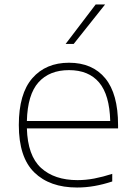

<svg xmlns="http://www.w3.org/2000/svg" viewBox="-20 -828 600 857"><path d="M324 9Q202 9 133 -58.5Q64 -126 64 -270Q64 -409.5 124.2 -478.8Q184.5 -548 288 -548Q392.5 -548 449.8 -478.5Q507 -409 507 -270V-255H100Q103.5 -133 163.2 -78.5Q223 -24 326 -24Q363 -24 401 -31.2Q439 -38.5 481 -52V-18Q440 -4.5 401.5 2.2Q363 9 324 9ZM288 -515Q200.5 -515 151.8 -460.5Q103 -406 100 -288H472Q469 -405 422.2 -460Q375.5 -515 288 -515ZM273 -632 407 -808H449L309 -632Z"/></svg>

Font: Encode Sans Expanded Expanded Thin
Style: Regular
Weight: 100
Width: 7
Designer: Multiple Designers
Foundry: Impallari Type
Version: Version 3.000; ttfautohint (v1.8.3) -l 8 -r 50 -G 200 -x 14 